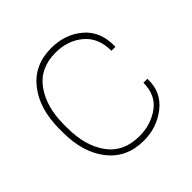

<svg xmlns="http://www.w3.org/2000/svg" viewBox="-148 -665 803 803"><g transform="rotate(-45 253.5 -264.0)"><path d="M263.2 -16.1Q330.1 -16.1 381.3 -52.7Q432.6 -89.4 432.6 -162.6H455.1L456.1 -159.7Q458 -82 399.2 -35.9Q340.3 10.3 263.2 10.3Q162.1 10.3 104.7 -62.5Q47.4 -135.3 47.4 -253.9V-274.4Q47.4 -392.6 104.5 -465.3Q161.6 -538.1 262.2 -538.1Q344.2 -538.1 401.1 -490Q458 -441.9 456.1 -354.5L455.1 -351.6H432.6Q432.6 -429.2 382.8 -470.5Q333 -511.7 262.2 -511.7Q169.4 -511.7 121.6 -445.3Q73.7 -378.9 73.7 -274.4V-253.9Q73.7 -148.4 121.6 -82.3Q169.4 -16.1 263.2 -16.1Z"/></g></svg>

Font: Roboto-Thin
Style: Regular
Weight: 250
Designer: Google
Version: Version 1.100141; 2013; ttfautohint (v0.94.14-c901) -l 8 -r 